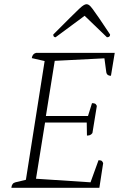

<svg xmlns="http://www.w3.org/2000/svg" viewBox="-20 -892 603 912"><path d="M34 0Q36 -22 53 -26L103 -38L192 -602L131 -616Q134 -637 152 -641H525L507 -532Q488 -532 485 -548L476 -615L240 -603L198 -341H398L417 -402Q425 -402 430.5 -400Q436 -398 440 -389L419 -260Q413 -252 406.5 -250Q400 -248 393 -248L392 -310H194L151 -43L410 -26L448 -131Q460 -131 464 -127Q468 -123 470 -117L452 0ZM391 -872Q397 -872 403 -868Q409 -864 419.5 -850Q430 -836 450 -807Q470 -778 503 -728Q503 -715 488 -715L382 -817L244 -715Q233 -715 233 -728Q283 -778 312 -807Q341 -836 356 -850Q371 -864 378.5 -868Q386 -872 391 -872Z"/></svg>

Font: Petrona ExtraLight
Style: Italic
Weight: 200
Italic angle: -9°
Designer: Ringo R. Seeber
Foundry: Ringo R. Seeber
Version: Version 2.001; ttfautohint (v1.8.3)